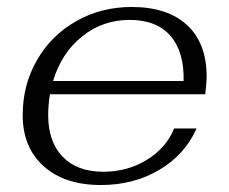

<svg xmlns="http://www.w3.org/2000/svg" viewBox="-20 -520 655 550"><path d="M572 -300Q572 -286 568 -250H123Q118 -218 118 -190Q118 -114 159.5 -71Q201 -28 276 -28Q345 -28 400.5 -62Q456 -96 479 -152H543Q510 -77 436.5 -33.5Q363 10 269 10Q165 10 105 -44Q45 -98 45 -190Q45 -277 86 -348Q127 -419 198.5 -459.5Q270 -500 357 -500Q460 -500 516 -448Q572 -396 572 -300ZM506 -288Q508 -371 468.5 -417Q429 -463 351 -463Q274 -463 215 -415.5Q156 -368 132 -288Z"/></svg>

Font: Fahkwang Light
Style: Italic
Weight: 300
Italic angle: -10°
Version: Version 1.000; ttfautohint (v1.6)